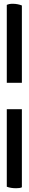

<svg xmlns="http://www.w3.org/2000/svg" viewBox="-20 -741 152 1018"><path d="M16 -302V-715Q28 -721 47 -721Q61 -721 73.5 -718.5Q86 -716 96 -712V-302ZM65 257Q37 257 16 249V-162H96V252Q90 255 82 256Q74 257 65 257Z"/></svg>

Font: Calistoga
Style: Regular
Weight: 400
Designer: Yvonne Schuttler, Eben Sorkin
Foundry: www.sorkintype.com
Version: Version 1.010; ttfautohint (v1.8.4.7-5d5b)